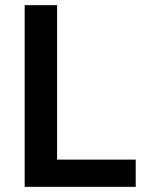

<svg xmlns="http://www.w3.org/2000/svg" viewBox="-20 -727 566 747"><path d="M76 -707H202V-106H508V0H76Z"/></svg>

Font: 42dot Sans
Style: Bold
Weight: 700
Designer: 42dot
Version: Version 1.000